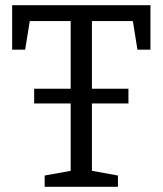

<svg xmlns="http://www.w3.org/2000/svg" viewBox="-20 -718 625 738"><path d="M111.3 -320.3V-377H473.7V-320.3ZM151.7 0V-43.3L268 -64.3L251.7 -42.3V-651.7L269.7 -637H77.3L97.3 -654.3L76.7 -527H26.7V-698H558.3V-527H508.3L488.3 -651.7L507.7 -637H315.3L333.3 -651.7V-42.3L317.7 -64.3L433.3 -43.3V0Z"/></svg>

Font: Bitter Thin
Style: Regular
Weight: 100
Designer: Sol Matas, and Bitter project Authors
Foundry: Sol Matas
Version: Version 2.002